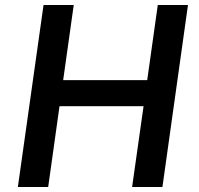

<svg xmlns="http://www.w3.org/2000/svg" viewBox="-20 -743 790 763"><path d="M51 0 153 -723H273L231 -424.5H565L607 -723H727L625.5 0H505L550.5 -321H216.5L171.5 0Z"/></svg>

Font: Public Sans Thin SemiBold
Style: Italic
Weight: 600
Italic angle: -8°
Version: Version 2.001